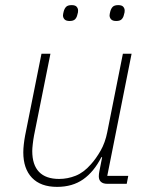

<svg xmlns="http://www.w3.org/2000/svg" viewBox="-20 -718 591 750"><path d="M142 -508H177L113 -189Q110 -173 108 -155.5Q106 -138 106 -128Q106 -74 132.5 -46.5Q159 -19 211 -19Q244 -19 275.5 -31.5Q307 -44 335 -76Q355 -98 373 -129.5Q391 -161 399 -202L460 -508H494L399 -31H481L475 0H399Q383 0 374.5 -7.5Q366 -15 366 -29Q366 -34 366.5 -38.5Q367 -43 368 -48L379 -104H376Q347 -47 305 -17.5Q263 12 203 12Q139 12 105 -23.5Q71 -59 71 -123Q71 -137 73 -154.5Q75 -172 78 -188ZM252 -636Q238 -636 232 -642.5Q226 -649 226 -658Q226 -662 227 -665.5Q228 -669 229 -674Q232 -685 238.5 -691.5Q245 -698 260 -698Q274 -698 279.5 -691.5Q285 -685 285 -677Q285 -673 284.5 -669.5Q284 -666 282 -660Q280 -650 273.5 -643Q267 -636 252 -636ZM434 -636Q420 -636 414 -642.5Q408 -649 408 -658Q408 -662 409 -665.5Q410 -669 411 -674Q414 -685 420.5 -691.5Q427 -698 442 -698Q456 -698 461.5 -691.5Q467 -685 467 -677Q467 -673 466.5 -669.5Q466 -666 464 -660Q462 -650 455.5 -643Q449 -636 434 -636Z"/></svg>

Font: IBM Plex Sans ExtraLight
Style: Italic
Weight: 250
Italic angle: -11.31°
Designer: Mike Abbink, Paul van der Laan, Pieter van Rosmalen
Foundry: Bold Monday
Version: Version 3.201